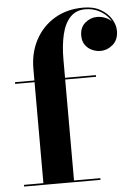

<svg xmlns="http://www.w3.org/2000/svg" viewBox="-54 -801 592 843"><g transform="rotate(-5 242.0 -380.0)"><path d="M103.5 0V-511.5Q103.5 -582 133.5 -638.2Q163.5 -694.5 217.8 -727.2Q272 -760 345.5 -760Q390 -760 420.8 -742.2Q451.5 -724.5 467.5 -698.2Q483.5 -672 483.5 -646Q483.5 -606 458.8 -585Q434 -564 403.5 -564Q386 -564 368 -571.8Q350 -579.5 337.8 -596Q325.5 -612.5 325.5 -638.5Q325.5 -674.5 349.2 -694.2Q373 -714 401 -714Q421 -714 439.8 -706Q458.5 -698 470.5 -682.8Q482.5 -667.5 482.5 -646H476Q476 -675 459 -699Q442 -723 414.2 -737.5Q386.5 -752 353 -752Q312 -752 286.8 -725.5Q261.5 -699 250 -651.2Q238.5 -603.5 238.5 -540V0ZM18 0V-7.5H354.5V0ZM18 -452.5V-460H374.5V-452.5Z"/></g></svg>

Font: Bodoni Moda 28pt
Style: Bold
Weight: 700
Designer: Owen Earl
Foundry: indestructible type
Version: Version 2.005